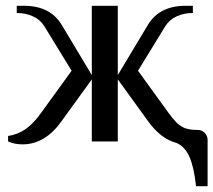

<svg xmlns="http://www.w3.org/2000/svg" viewBox="-20 -490 739 665"><path d="M699 -5V155H659Q652 89 636 53Q620 17 591 5Q537 -9 493 -70L388 -215V0H298V-215L193 -70Q136 10 58 10Q30 10 8 0V-19Q42 -24 69.5 -43.5Q97 -63 123 -100L228 -245L133 -400Q119 -422 94 -433.5Q69 -445 38 -445V-470H63Q153 -470 193 -405L298 -230V-470H388V-230L493 -405Q533 -470 623 -470H648V-445Q617 -445 592 -433.5Q567 -422 553 -400L458 -245L563 -100Q578 -79 592 -65Q608 -50 624 -45Q640 -40 664 -40Q679 -40 689 -30Q699 -20 699 -5Z"/></svg>

Font: Philosopher
Style: Regular
Weight: 400
Designer: Jovanny Lemonad
Foundry: Jovanny Lemonad
Version: Version 2.000